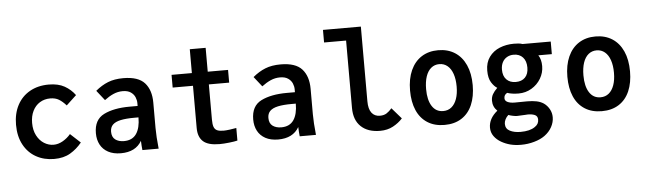

<svg xmlns="http://www.w3.org/2000/svg" viewBox="-56 -1019 4912 1459"><g transform="rotate(-5 2400.0 -289.5)"><path d="M55.5 -275Q55.5 -360 89.2 -424Q123 -488 185 -523Q247 -558 329.5 -558Q401.5 -558 449.5 -531Q497.5 -504 529.5 -460L452.5 -388Q424.5 -419.5 397.5 -435.8Q370.5 -452 331.5 -452Q287 -452 252.2 -430.5Q217.5 -409 198 -369.5Q178.5 -330 178.5 -278Q178.5 -222.5 199.8 -182Q221 -141.5 255.2 -120.2Q289.5 -99 327.5 -99Q363 -99 397.8 -119Q432.5 -139 457.5 -169L534.5 -98Q496 -50.5 445.5 -20.8Q395 9 322.5 9Q245.5 9 185 -24.8Q124.5 -58.5 90 -122.5Q55.5 -186.5 55.5 -275Z M654.5 -158Q654.5 -261 730.2 -299Q806 -337 927.5 -337H988.5V-359Q988.5 -381.5 979 -404.2Q969.5 -427 946.5 -443Q923.5 -459 885 -459Q847.5 -459 813.2 -443.8Q779 -428.5 745.5 -403L685.5 -479Q731.5 -517.5 780.8 -537.2Q830 -557 898 -557Q1012 -557 1060.8 -502.5Q1109.5 -448 1109.5 -352V-158Q1109.5 -95 1119.5 0H995.5Q992 -30.5 990.5 -71Q944 10 831 10Q774 10 734.2 -11.5Q694.5 -33 674.5 -70.8Q654.5 -108.5 654.5 -158ZM987.5 -250H956.5Q891.5 -250 851 -241.2Q810.5 -232.5 790.5 -212.8Q770.5 -193 770.5 -159.5Q770.5 -118.5 796.2 -99.2Q822 -80 862.5 -80Q926 -80 956.8 -124.5Q987.5 -169 987.5 -250Z M1421 -131V-453H1266V-550H1421V-732H1542V-550H1697V-453H1542V-184Q1542 -148 1549.2 -128.5Q1556.5 -109 1573.8 -101Q1591 -93 1623 -93Q1640 -93 1671.2 -97Q1702.5 -101 1721 -105V-9Q1700 -3.5 1657.8 1.2Q1615.5 6 1584 6Q1497 6 1459 -28.2Q1421 -62.5 1421 -131Z M1854.5 -158Q1854.5 -261 1930.2 -299Q2006 -337 2127.5 -337H2188.5V-359Q2188.5 -381.5 2179 -404.2Q2169.5 -427 2146.5 -443Q2123.5 -459 2085 -459Q2047.5 -459 2013.2 -443.8Q1979 -428.5 1945.5 -403L1885.5 -479Q1931.5 -517.5 1980.8 -537.2Q2030 -557 2098 -557Q2212 -557 2260.8 -502.5Q2309.5 -448 2309.5 -352V-158Q2309.5 -95 2319.5 0H2195.5Q2192 -30.5 2190.5 -71Q2144 10 2031 10Q1974 10 1934.2 -11.5Q1894.5 -33 1874.5 -70.8Q1854.5 -108.5 1854.5 -158ZM2187.5 -250H2156.5Q2091.5 -250 2051 -241.2Q2010.5 -232.5 1990.5 -212.8Q1970.5 -193 1970.5 -159.5Q1970.5 -118.5 1996.2 -99.2Q2022 -80 2062.5 -80Q2126 -80 2156.8 -124.5Q2187.5 -169 2187.5 -250Z M2610 -180V-694H2442V-790H2731V-220Q2731 -161.5 2753.5 -132Q2776 -102.5 2817 -102.5Q2847.5 -102.5 2867.8 -115.5Q2888 -128.5 2908 -151.5L2980.5 -68Q2951 -35 2907.8 -11.5Q2864.5 12 2808 12Q2715 12 2662.5 -37.8Q2610 -87.5 2610 -180Z M3061 -273Q3061 -362 3090.2 -426.8Q3119.5 -491.5 3173.2 -525.8Q3227 -560 3300 -560Q3373 -560 3426.8 -525.8Q3480.5 -491.5 3509.8 -426.8Q3539 -362 3539 -273Q3539 -186.5 3511.5 -122.8Q3484 -59 3430.2 -24.5Q3376.5 10 3300 10Q3223.5 10 3169.8 -24.5Q3116 -59 3088.5 -122.5Q3061 -186 3061 -273ZM3416.5 -273Q3416.5 -328.5 3402.5 -369.2Q3388.5 -410 3362 -432Q3335.5 -454 3299.5 -454Q3263.5 -454 3237.2 -432.2Q3211 -410.5 3197.2 -369.8Q3183.5 -329 3183.5 -273Q3183.5 -190 3213.8 -143Q3244 -96 3299 -96Q3336 -96 3362.2 -117.5Q3388.5 -139 3402.5 -178.8Q3416.5 -218.5 3416.5 -273Z M3716.5 174Q3683 155 3662.2 126.2Q3641.5 97.5 3641.5 61Q3641.5 -8.5 3708.5 -63Q3674.5 -95 3674.5 -142Q3674.5 -169.5 3686.8 -191Q3699 -212.5 3723 -236Q3699.5 -250 3679 -282.8Q3658.5 -315.5 3658.5 -373Q3658.5 -434.5 3689 -476.5Q3719.5 -518.5 3769.2 -538.8Q3819 -559 3877.5 -559Q3897 -559 3913 -557.5Q3929 -556 3943.5 -551H4158.5V-455H4055.5Q4077.5 -422.5 4077.5 -371Q4077.5 -320.5 4051.2 -276.2Q4025 -232 3980 -205.5Q3935 -179 3881.5 -179Q3830.5 -179 3794.5 -191.5Q3781.5 -184 3776 -174.8Q3770.5 -165.5 3770.5 -152Q3770.5 -132.5 3791.2 -122.8Q3812 -113 3845.5 -113L3940.5 -114Q3982 -114 4012.5 -107.5Q4043 -101 4065.5 -86Q4091.5 -68 4107.5 -39.2Q4123.5 -10.5 4123.5 23Q4123.5 61 4103.8 97.2Q4084 133.5 4047.5 160Q4015 183.5 3966.5 197.2Q3918 211 3866.5 211Q3820.5 211 3784.2 201.5Q3748 192 3716.5 174ZM3980.5 86Q3996.5 75.5 4004 62.2Q4011.5 49 4011.5 31Q4011.5 3.5 3988 -5.8Q3964.5 -15 3933.5 -14L3919.5 -13Q3876.5 -10 3854.5 -10Q3842.5 -10 3823.2 -13.8Q3804 -17.5 3789 -23.5Q3773.5 -9.5 3765 8Q3756.5 25.5 3756.5 42Q3756.5 79.5 3789.5 96.2Q3822.5 113 3870.5 113Q3942.5 113 3980.5 86ZM3964.5 -370Q3964.5 -419.5 3938.8 -447.8Q3913 -476 3868.5 -476Q3840 -476 3817.8 -463.2Q3795.5 -450.5 3783 -426.8Q3770.5 -403 3770.5 -370Q3770.5 -321.5 3796.8 -294.8Q3823 -268 3867.5 -268Q3913 -268 3938.8 -294.5Q3964.5 -321 3964.5 -370Z M4261 -273Q4261 -362 4290.2 -426.8Q4319.5 -491.5 4373.2 -525.8Q4427 -560 4500 -560Q4573 -560 4626.8 -525.8Q4680.5 -491.5 4709.8 -426.8Q4739 -362 4739 -273Q4739 -186.5 4711.5 -122.8Q4684 -59 4630.2 -24.5Q4576.5 10 4500 10Q4423.5 10 4369.8 -24.5Q4316 -59 4288.5 -122.5Q4261 -186 4261 -273ZM4616.5 -273Q4616.5 -328.5 4602.5 -369.2Q4588.5 -410 4562 -432Q4535.5 -454 4499.5 -454Q4463.5 -454 4437.2 -432.2Q4411 -410.5 4397.2 -369.8Q4383.5 -329 4383.5 -273Q4383.5 -190 4413.8 -143Q4444 -96 4499 -96Q4536 -96 4562.2 -117.5Q4588.5 -139 4602.5 -178.8Q4616.5 -218.5 4616.5 -273Z"/></g></svg>

Font: JuliaMono
Style: Bold
Weight: 700
Monospace: yes
Designer: cormullion
Foundry: corm
Version: Version 0.055; ttfautohint (v1.8.4)